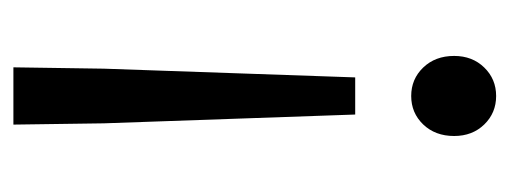

<svg xmlns="http://www.w3.org/2000/svg" viewBox="-258 -494 764 288"><g transform="rotate(-90 124.0 -350.0)"><path d="M96.2 -199.2 83 -576.2 81.1 -711.9H167L165 -576.2L151.9 -199.2ZM64 -50.8Q64 -79.1 81.3 -97.2Q98.6 -115.2 124 -115.2Q149.4 -115.2 166.7 -97.2Q184.1 -79.1 184.1 -50.8Q184.1 -23.4 166.7 -5.6Q149.4 12.2 124 12.2Q98.6 12.2 81.3 -5.6Q64 -23.4 64 -50.8Z"/></g></svg>

Font: Source Sans Pro
Style: Regular
Weight: 400
Designer: Paul D. Hunt
Foundry: Adobe Systems Incorporated
Version: Version 3.006;hotconv 1.0.111;makeotfexe 2.5.65597